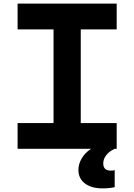

<svg xmlns="http://www.w3.org/2000/svg" viewBox="-20 -820 740 1058"><path d="M77 0V-142H275V-658H77V-800H623V-658H425V-142H623V0ZM545 218Q483 218 447.5 190.5Q412 163 412 116Q412 84 430.5 52.5Q449 21 482 0L545 -3L612 0Q583 13 566 34.5Q549 56 549 80Q549 120 589 120Q597 120 602.5 119.5Q608 119 612 117V211Q601 214 585 216Q569 218 545 218Z"/></svg>

Font: Martian Mono SemiBold
Style: Regular
Weight: 600
Monospace: yes
Designer: Roman Shamin
Foundry: Evil Martians
Version: Version 1.000; ttfautohint (v1.8.4.7-5d5b)